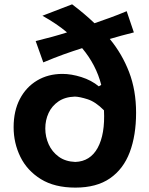

<svg xmlns="http://www.w3.org/2000/svg" viewBox="-20 -854 691 888"><path d="M180.2 -565.4 145 -664.1Q185.1 -673.8 221.4 -683.8Q257.8 -693.8 290 -704.1Q243.2 -743.7 176.3 -781.2L313.5 -834Q339.4 -814.5 365.5 -792.7Q391.6 -771 417 -746.6Q451.2 -758.3 488.8 -772Q526.4 -785.6 565.9 -802.2L599.1 -704.1Q569.8 -696.8 541.7 -689.2Q513.7 -681.6 487.8 -673.8Q544.9 -604.5 577.1 -520.5Q609.4 -436.5 609.4 -332.5Q609.4 -228 580.1 -150.1Q550.8 -72.3 488.8 -29.3Q426.8 13.7 328.6 13.7Q232.4 13.7 168.9 -25.6Q105.5 -64.9 74.2 -128.7Q43 -192.4 43 -265.6Q43 -340.8 71.8 -396Q100.6 -451.2 151.6 -481.7Q202.6 -512.2 269 -512.2Q309.6 -512.2 356.2 -497.6Q402.8 -482.9 437 -454.6L448.2 -461.4Q424.8 -553.7 359.9 -631.3Q316.9 -617.7 273.4 -602.1Q230 -586.4 180.2 -565.4ZM460.9 -343.8Q421.9 -383.3 385 -395Q348.1 -406.7 326.2 -407.2Q280.8 -405.8 250.2 -384.8Q219.7 -363.8 204.6 -331.1Q189.5 -298.3 189.5 -259.8Q189.5 -221.2 205.1 -186.5Q220.7 -151.9 251.5 -129.4Q282.2 -106.9 328.1 -105Q397.5 -107.4 431.9 -170.4Q466.3 -233.4 460.9 -343.8Z"/></svg>

Font: Pinar DS4-SemiBold
Style: Regular
Weight: 600
Designer: Amin Abedi
Version: Version 2.000